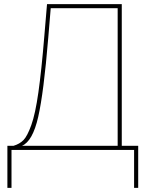

<svg xmlns="http://www.w3.org/2000/svg" viewBox="-20 -730 721 935"><path d="M16 185V-20H46Q76 -29 94.5 -48Q113 -67 132.5 -121Q152 -175 167 -280.5Q182 -386 196 -556L209 -710H573V-20H653V185H633V0H36V185ZM87 -20H553V-690H227L215 -546Q193 -279 166 -160.5Q139 -42 87 -20Z"/></svg>

Font: Raleway
Style: Thin
Weight: 100
Designer: Matt McInerney, Pablo Impallari, Rodrigo Fuenzalida
Foundry: Matt McInerney, Pablo Impallari, Rodrigo Fuenzalida
Version: Version 3.000